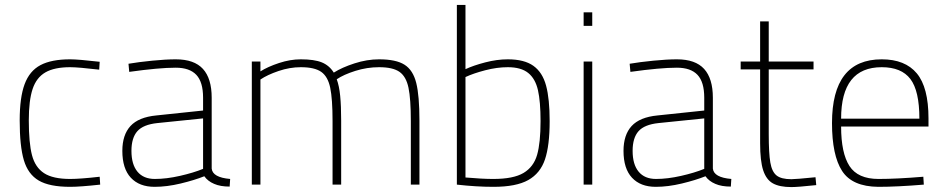

<svg xmlns="http://www.w3.org/2000/svg" viewBox="-20 -750 3844 780"><path d="M60 -261Q60 -354 80 -408Q100 -462 144.5 -485.5Q189 -509 265 -509Q298 -509 385 -499L383 -467Q298 -477 265 -477Q201 -477 164.5 -456Q128 -435 112.5 -388.5Q97 -342 97 -261Q97 -169 110 -119.5Q123 -70 159 -46.5Q195 -23 265 -23Q306 -23 385 -32L387 0Q306 9 265 9Q181 9 137.5 -16.5Q94 -42 77 -99Q60 -156 60 -261Z M477 -137Q477 -202 510 -238Q543 -274 615 -281L805 -301V-353Q805 -417 777.5 -446Q750 -475 694 -475Q626 -475 505 -458L502 -491Q543 -498 598.5 -503.5Q654 -509 694 -509Q769 -509 804.5 -470Q840 -431 840 -353V-65Q844 -29 915 -23L913 8Q875 8 850 -3Q824 -14 810 -34Q770 -18 714 -4.5Q658 9 608 9Q546 9 511.5 -28Q477 -65 477 -137ZM805 -64V-269L619 -250Q562 -244 538 -217Q514 -190 514 -137Q514 -82 538.5 -52.5Q563 -23 609 -23Q656 -23 711 -35.5Q766 -48 805 -64Z M1003 -500H1038V-460Q1068 -479 1113.5 -494Q1159 -509 1202 -509Q1257 -509 1287.5 -496.5Q1318 -484 1336 -455Q1369 -476 1420 -492.5Q1471 -509 1520 -509Q1589 -509 1623.5 -487Q1658 -465 1671 -413Q1684 -361 1684 -260V0H1649V-258Q1649 -348 1639.5 -393.5Q1630 -439 1603 -458Q1576 -477 1520 -477Q1471 -477 1423.5 -462Q1376 -447 1348 -428Q1358 -401 1362 -360.5Q1366 -320 1366 -260V0H1331V-258Q1331 -348 1321.5 -393.5Q1312 -439 1285 -458Q1258 -477 1202 -477Q1157 -477 1111.5 -461.5Q1066 -446 1038 -427V0H1003Z M1836 0V-730H1871V-469Q1903 -484 1951 -496.5Q1999 -509 2043 -509Q2110 -509 2147 -482.5Q2184 -456 2198.5 -402Q2213 -348 2213 -258Q2213 -159 2194 -102.5Q2175 -46 2126 -18.5Q2077 9 1985 9Q1915 9 1836 0ZM2176 -258Q2176 -337 2165.5 -383.5Q2155 -430 2126 -453.5Q2097 -477 2043 -477Q1999 -477 1951 -464.5Q1903 -452 1871 -437V-29Q1939 -23 1984 -23Q2066 -23 2107 -47.5Q2148 -72 2162 -121Q2176 -170 2176 -258Z M2351 -700H2386V-645H2351ZM2351 -500H2386V0H2351Z M2513 -137Q2513 -202 2546 -238Q2579 -274 2651 -281L2841 -301V-353Q2841 -417 2813.5 -446Q2786 -475 2730 -475Q2662 -475 2541 -458L2538 -491Q2579 -498 2634.5 -503.5Q2690 -509 2730 -509Q2805 -509 2840.5 -470Q2876 -431 2876 -353V-65Q2880 -29 2951 -23L2949 8Q2911 8 2886 -3Q2860 -14 2846 -34Q2806 -18 2750 -4.5Q2694 9 2644 9Q2582 9 2547.5 -28Q2513 -65 2513 -137ZM2841 -64V-269L2655 -250Q2598 -244 2574 -217Q2550 -190 2550 -137Q2550 -82 2574.5 -52.5Q2599 -23 2645 -23Q2692 -23 2747 -35.5Q2802 -48 2841 -64Z M3068 -168V-468H2989V-500H3068V-663H3103V-500H3285V-468H3103V-206Q3103 -127 3109.5 -89.5Q3116 -52 3135 -37Q3154 -22 3195 -22Q3213 -22 3293 -30L3296 2Q3221 10 3195 10Q3147 10 3120 -5Q3093 -20 3080.5 -58Q3068 -96 3068 -168Z M3360 -250Q3360 -509 3562 -509Q3657 -509 3704.5 -452Q3752 -395 3752 -269V-236H3397Q3397 -128 3431 -75.5Q3465 -23 3549 -23Q3623 -23 3731 -32L3733 0Q3625 9 3548 9Q3442 8 3401 -55.5Q3360 -119 3360 -250ZM3715 -268Q3715 -381 3678.5 -429Q3642 -477 3562 -477Q3397 -477 3397 -268Z"/></svg>

Font: Cairo ExtraLight
Style: Regular
Weight: 275
Designer: Mohamed Gaber, Accademia di Belle Arti di Urbino and others
Foundry: Kief Type Foundry, Accademia di Belle Arti di Urbino and others
Version: Version 3.011